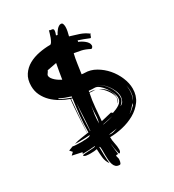

<svg xmlns="http://www.w3.org/2000/svg" viewBox="-221 -971 1081 1193"><g transform="rotate(-30 319.5 -374.5)"><path d="M214 -156Q176 -153 145 -153H125Q116 -153 106 -154Q130 -162 155 -165.5Q180 -169 205 -173Q208 -233 211.5 -291.5Q215 -350 221 -410Q189 -421 158.5 -438.5Q128 -456 104 -479.5Q80 -503 65 -533.5Q50 -564 50 -601Q50 -648 71 -679.5Q92 -711 125 -729.5Q158 -748 199 -756Q240 -764 279 -764Q286 -764 292.5 -775Q299 -786 304.5 -800Q310 -814 313.5 -827.5Q317 -841 319 -847Q323 -843 328 -842.5Q333 -842 337.5 -841.5Q342 -841 345.5 -838.5Q349 -836 349 -829Q349 -821 346.5 -813Q344 -805 341 -797L351 -794Q354 -800 359.5 -809Q365 -818 371.5 -825.5Q378 -833 386 -838.5Q394 -844 402 -844Q413 -844 416 -833.5Q419 -823 419 -815Q419 -798 415.5 -782.5Q412 -767 408 -751Q426 -745 442 -740.5Q458 -736 474 -730.5Q490 -725 505 -717Q520 -709 535 -697Q530 -697 528.5 -693.5Q527 -690 526 -686Q525 -682 523.5 -678.5Q522 -675 517 -675Q498 -683 479.5 -690Q461 -697 442 -703L440 -693Q449 -690 459.5 -684Q470 -678 480 -670Q490 -662 496.5 -652.5Q503 -643 503 -632Q503 -626 499 -620.5Q495 -615 489 -614Q457 -631 432 -636.5Q407 -642 381 -646Q373 -614 368 -577Q363 -540 358 -508Q363 -507 368.5 -506.5Q374 -506 379 -506Q420 -506 458 -484Q496 -462 525 -428.5Q554 -395 571.5 -353.5Q589 -312 589 -273Q589 -222 562.5 -185.5Q536 -149 495.5 -126Q455 -103 407 -92Q359 -81 316 -81Q316 -57 321.5 -33.5Q327 -10 327 14Q327 21 324 28Q321 35 313 35Q308 13 304 -7Q301 -27 299 -47Q299 -42 300 -30Q301 -17 302.5 -3Q304 11 305.5 22Q307 33 307 35L299 34L290 37L296 61Q296 64 295.5 70.5Q295 77 293.5 83Q292 89 289.5 93.5Q287 98 282 98Q265 98 255.5 89.5Q246 81 241.5 67Q237 53 235.5 36.5Q234 20 234 3V-33Q234 -46 233 -54Q232 -62 227 -62Q227 -32 228 -2.5Q229 27 232 57Q214 32 211 1.5Q208 -29 207 -58Q199 -56 186.5 -55Q174 -54 160 -54Q145 -54 131.5 -56Q118 -58 113 -66Q115 -70 129.5 -71Q144 -72 161 -73Q178 -74 192 -75Q206 -76 207 -81Q184 -79 162 -77.5Q140 -76 117 -76L121 -86L52 -101L70 -118L54 -136L85 -148Q92 -146 109 -145Q126 -144 146 -144Q166 -144 183.5 -145.5Q201 -147 205 -149ZM482 -270Q482 -285 473 -306Q464 -327 450 -347Q436 -367 419 -381Q402 -395 386 -395Q375 -395 365.5 -395.5Q356 -396 345 -397L343 -388Q365 -388 386 -382Q374 -382 364 -382.5Q354 -383 343 -384Q333 -336 329 -288.5Q325 -241 321 -193Q340 -198 359 -202Q378 -206 397 -211L407 -203Q419 -207 432 -212.5Q445 -218 456.5 -225.5Q468 -233 475 -244Q482 -255 482 -270ZM188 -635Q185 -627 178.5 -619Q172 -611 172 -605Q172 -595 179 -585Q186 -575 196 -566Q206 -557 217.5 -550Q229 -543 237 -539Q241 -564 246 -593.5Q251 -623 256 -648ZM225 -409Q219 -349 215 -291Q211 -233 206 -173L214 -174Q214 -233 220 -290.5Q226 -348 234 -406ZM474 -275Q474 -285 468 -299Q462 -313 452 -327.5Q442 -342 429.5 -354.5Q417 -367 405 -375Q435 -361 455.5 -335Q476 -309 476 -271Q476 -252 462 -238Q466 -248 470 -256Q474 -264 474 -275ZM500 -270Q500 -289 491 -310.5Q482 -332 468 -351Q454 -370 435.5 -384.5Q417 -399 399 -405Q418 -398 435.5 -383.5Q453 -369 466.5 -350Q480 -331 488 -309.5Q496 -288 496 -268Q496 -251 488.5 -238.5Q481 -226 468 -216Q485 -221 492.5 -237.5Q500 -254 500 -270ZM229 -176Q234 -226 236 -275Q238 -323 242 -370Q235 -323 232 -275Q230 -226 227 -176ZM157 -446Q172 -437 195 -427.5Q218 -418 235 -412L236 -420Q219 -425 196 -433.5Q173 -442 158 -451ZM299 -189Q308 -220 308 -252Q309 -282 313 -312Q307 -282 303 -253Q299 -221 299 -189ZM317 -98Q322 -97 325.5 -96.5Q329 -96 332 -96Q345 -96 355 -99.5Q365 -103 379 -107ZM542 -196Q534 -184 519 -168.5Q504 -153 492 -145Q505 -152 516 -161.5Q527 -171 538 -182ZM564 -309Q567 -289 567 -273Q567 -256 563.5 -239.5Q560 -223 552 -205Q561 -219 565 -236Q569 -253 569 -270Q569 -287 564 -309ZM320 -170Q339 -173 357 -177.5Q375 -182 393 -187L320 -172Z"/></g></svg>

Font: Finger Paint
Style: Regular
Weight: 400
Designer: Ralph du Carrois
Foundry: Ralph du Carrois
Version: Version 1.001